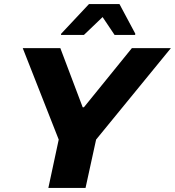

<svg xmlns="http://www.w3.org/2000/svg" viewBox="-20 -925 861 945"><path d="M218 0 269 -238 92 -688H277L387 -397H393L629 -688H821L453 -238L401 0ZM280 -753 281 -759 418 -905H568L646 -759L645 -753H544L485 -841L393 -753Z"/></svg>

Font: Saira Expanded
Style: Bold Italic
Weight: 700
Width: 7
Italic angle: -12°
Designer: Hector Gatti with collaboration of the Omnibus-Type team
Foundry: Omnibus-Type
Version: Version 1.101